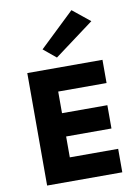

<svg xmlns="http://www.w3.org/2000/svg" viewBox="-104 -1059 821 1128"><g transform="rotate(-10 306.0 -495.0)"><path d="M83.5 0V-671H532V-532.5H243.5V-403.5H514V-264.5H243.5V-140H532V0ZM271 -730.5 196 -792.5 403 -990 507 -906Z"/></g></svg>

Font: Karla ExtraBold
Style: Regular
Weight: 800
Designer: Jonathan Pinhorn
Version: Version 2.001